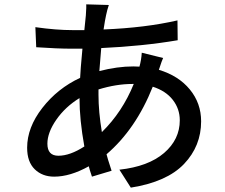

<svg xmlns="http://www.w3.org/2000/svg" viewBox="-20 -817 1040 888"><path d="M435.5 -403.3V-378.9Q435.5 -299.8 451.2 -206.1Q545.9 -298.8 598.6 -428.7H592.8Q517.6 -428.7 435.5 -403.3ZM250 -96.7Q303.7 -96.7 370.1 -139.6Q347.7 -263.7 347.7 -363.3Q282.2 -323.2 240.7 -263.7Q199.2 -204.1 199.2 -152.3Q199.2 -96.7 250 -96.7ZM635.7 -573.2 734.4 -548.8Q729.5 -539.1 714.8 -494.1Q805.7 -466.8 857.9 -403.3Q910.2 -339.8 910.2 -255.9Q910.2 -141.6 831.1 -58.6Q752 24.4 585 50.8L532.2 -32.2Q666 -46.9 738.8 -109.4Q811.5 -171.9 811.5 -260.7Q811.5 -313.5 779.3 -355Q747.1 -396.5 686.5 -416Q608.4 -219.7 472.7 -103.5Q475.6 -89.8 496.1 -27.3L405.3 0Q393.6 -34.2 390.6 -47.9Q304.7 0 230.5 0Q175.8 0 140.6 -34.2Q105.5 -68.4 105.5 -133.8Q105.5 -227.5 175.8 -317.9Q246.1 -408.2 350.6 -457Q351.6 -488.3 361.3 -591.8H313.5Q245.1 -591.8 147.5 -598.6L143.6 -691.4Q239.3 -677.7 316.4 -677.7H370.1L377 -745.1Q379.9 -788.1 378.9 -796.9L483.4 -793.9Q475.6 -771.5 470.7 -747.1Q465.8 -725.6 459 -680.7Q652.3 -688.5 800.8 -722.7L801.8 -630.9Q640.6 -603.5 448.2 -594.7Q443.4 -538.1 439.5 -488.3Q522.5 -509.8 596.7 -509.8Q616.2 -509.8 625 -508.8Q633.8 -541 635.7 -573.2Z"/></svg>

Font: Gen Shin Gothic Monospace Medium
Style: Regular
Weight: 500
Designer: [Source Han Sans]
Ryoko NISHIZUKA  (kana & ideographs); Paul D. Hunt (Latin, Greek & Cyrillic); Wenlong ZHANG  (bopomofo
Version: Version 1.002.20150607